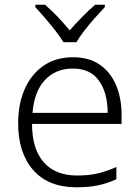

<svg xmlns="http://www.w3.org/2000/svg" viewBox="-20 -785 592 815"><path d="M290 -542Q358 -542 403.5 -510.5Q449 -479 472.5 -424Q496 -369 496 -298V-259H116Q116 -153 165.5 -96.5Q215 -40 307 -40Q356 -40 393 -48.5Q430 -57 474 -76V-24Q434 -6 395 2Q356 10 305 10Q185 10 121 -63Q57 -136 57 -262Q57 -343 84.5 -406Q112 -469 164 -505.5Q216 -542 290 -542ZM289 -494Q216 -494 170.5 -445Q125 -396 118 -306H437Q437 -390 400.5 -442Q364 -494 289 -494ZM249 -606Q236 -628 215 -655Q194 -682 171 -708.5Q148 -735 130 -755V-765H171Q198 -742 225.5 -713Q253 -684 276 -656Q300 -684 328.5 -713Q357 -742 384 -765H425V-755Q406 -735 382.5 -708.5Q359 -682 338 -655Q317 -628 305 -606Z"/></svg>

Font: Noto Traditional Nushu Light
Style: Regular
Weight: 300
Designer: LIU Zhao
Foundry: LiuZhao Studio
Version: Version 2.003; ttfautohint (v1.8.4.7-5d5b)